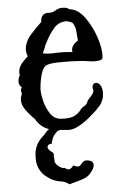

<svg xmlns="http://www.w3.org/2000/svg" viewBox="-20 -339 312 498"><path d="M125 -2Q89 -2 70 -31Q57 -41 45.5 -54.5Q34 -68 34 -82Q34 -89 37 -96Q32 -107 36 -111L37 -112Q34 -114 31 -118Q28 -122 28 -129Q28 -139 32 -144L31 -145Q30 -148 30 -154Q30 -165 37.5 -175.5Q45 -186 52 -193Q47 -203 47 -212Q47 -232 61.5 -251Q76 -270 87 -282Q85 -306 109 -306Q116 -306 124.5 -312.5Q133 -319 146 -319Q151 -319 154 -318Q157 -317 160 -315Q182 -315 201.5 -292.5Q221 -270 233.5 -241Q246 -212 246 -190Q245 -184 239 -182.5Q233 -181 225 -180H217Q210 -180 203.5 -180.5Q197 -181 194 -181Q184 -181 166 -180Q148 -179 130 -177Q112 -175 103 -171Q93 -167 89 -150Q85 -133 85 -110Q85 -99 91 -80Q97 -61 108.5 -46Q120 -31 137 -31Q159 -31 170.5 -37Q182 -43 189 -54Q191 -59 198 -63.5Q205 -68 206 -74Q208 -80 214 -87Q220 -94 222 -101Q223 -103 221.5 -106.5Q220 -110 220 -114Q220 -117 222 -120.5Q224 -124 230 -124Q236 -124 241.5 -116.5Q247 -109 247 -95Q247 -92 247 -89Q247 -86 246 -83Q243 -71 240 -68Q239 -65 236 -62Q233 -59 230 -54Q223 -46 210.5 -33.5Q198 -21 183.5 -11.5Q169 -2 157 -2ZM91 -201Q94 -200 97 -200Q100 -200 103 -200Q109 -200 114.5 -200.5Q120 -201 126 -202Q134 -203 141.5 -203.5Q149 -204 154 -204H168Q167 -206 167 -210Q167 -223 182 -234Q180 -245 178 -258Q176 -271 168 -280L159 -283Q156 -283 154 -284Q132 -283 120 -265.5Q108 -248 101 -230Q98 -224 96.5 -217.5Q95 -211 91 -201ZM160 139Q150 132 137.5 131.5Q125 131 111 125Q107 123 97.5 117Q88 111 80 97.5Q72 84 72 61Q72 36 89 17Q94 12 98 6Q102 0 109 -6Q114 -10 120.5 -13.5Q127 -17 132 -17Q154 -17 154 -8Q154 -6 143 -3.5Q132 -1 129 1Q125 5 120.5 12Q116 19 114 34Q105 34 103.5 41Q102 48 116 56Q120 58 119.5 63.5Q119 69 121 72V76Q121 83 128 89Q135 95 144 97Q146 97 147 96.5Q148 96 149 97Q161 106 170 90Q178 93 182 93Q187 93 192 85Q197 77 205 77Q223 77 223 90Q223 97 217 106Q210 119 195 125.5Q180 132 160 139Z"/></svg>

Font: Are You Serious
Style: Regular
Weight: 400
Designer: Robert E. Leuschke
Foundry: Robert E. Leuschke
Version: Version 1.100